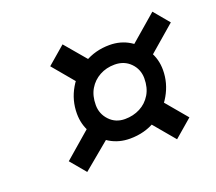

<svg xmlns="http://www.w3.org/2000/svg" viewBox="-88 -714 805 715"><g transform="rotate(-20 314.0 -356.0)"><path d="M338 -179Q294 -179 259 -200Q224 -221 203.5 -256Q183 -291 183 -334Q183 -387 209.5 -432.5Q236 -478 281.5 -505.5Q327 -533 384 -533Q428 -533 463 -511.5Q498 -490 519 -455.5Q540 -421 540 -378Q540 -326 513.5 -280Q487 -234 441.5 -206.5Q396 -179 338 -179ZM145 -117 94 -178 219 -286 275 -225ZM501 -117 412 -223 483 -284 572 -178ZM345 -254Q378 -254 405 -268Q432 -282 448 -308.5Q464 -335 464 -372Q464 -408 439.5 -433Q415 -458 377 -458Q344 -458 317.5 -443.5Q291 -429 275.5 -403Q260 -377 260 -340Q260 -305 284 -279.5Q308 -254 345 -254ZM237 -430 150 -534 221 -595 309 -491ZM505 -428 454 -489 577 -595 628 -534Z"/></g></svg>

Font: Exo Thin
Style: Bold Italic
Weight: 700
Italic angle: -9°
Version: Version 2.000